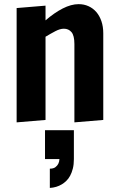

<svg xmlns="http://www.w3.org/2000/svg" viewBox="-20 -590 580 935"><path d="M342.3 -375.5Q342.3 -417 328.1 -433.6Q314 -450.2 291 -450.2Q272.5 -450.2 249.3 -438Q226.1 -425.8 201.7 -411.1V-5.9L61 5.9V-550.8L201.7 -562.5V-490.7Q243.7 -527.3 285.2 -548.6Q326.7 -569.8 362.8 -569.8Q389.2 -569.8 411.1 -559.8Q433.1 -549.8 449 -531.5Q464.8 -513.2 473.9 -486.8Q482.9 -460.4 482.9 -427.7V-5.9L342.3 5.9ZM339.8 43.9V184.6Q339.8 210.9 334.7 231Q329.6 251 321.5 265.9Q313.5 280.8 302.7 291Q292 301.3 281.2 307.6Q255.4 323.2 222.7 325.2V231.4Q240.2 231.4 249.8 224.1Q259.3 216.8 263.7 208Q269 197.8 269.5 184.6H199.2V43.9Z"/></svg>

Font: Francois One
Style: Regular
Weight: 400
Designer: Vernon Adams
Foundry: vernon adams
Version: Version 1.000